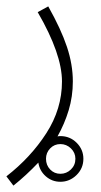

<svg xmlns="http://www.w3.org/2000/svg" viewBox="-35 -351 317 601"><path d="M7 230 -15 201Q61 142 110 66Q159 -10 159 -96Q159 -182 83 -313L116 -331Q156 -260 174.5 -204.5Q193 -149 193 -96Q193 -49 180 -6Q167 37 145 76Q149 75 154 75Q184 75 205 96Q226 117 226 146Q226 176 204.5 197Q183 218 154 218Q128 218 108.5 201Q89 184 85 158Q66 178 46.5 196Q27 214 7 230ZM154 193Q173 193 187 179.5Q201 166 201 146Q201 127 187 113.5Q173 100 154 100Q135 100 122 113.5Q109 127 109 146Q109 166 122 179.5Q135 193 154 193Z"/></svg>

Font: Noto Sans Arabic UI XCn XLt
Style: Regular
Weight: 200
Width: 2
Designer: Monotype Design Team, Nadine Chahine and Nizar Qandah
Foundry: Monotype Imaging Inc.
Version: Version 2.010; ttfautohint (v1.8.4.7-5d5b)